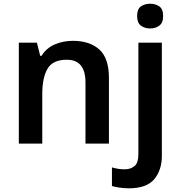

<svg xmlns="http://www.w3.org/2000/svg" viewBox="-20 -771 970 1031"><path d="M716.3 -685.1C716.3 -660.2 723.1 -643.1 736.8 -633.3C750.5 -623 767.1 -618.2 786.1 -618.2C805.2 -618.2 821.8 -623 835.4 -633.3C849.1 -643.1 856 -660.2 856 -685.1C856 -710 849.1 -727.1 835.4 -736.8C821.8 -746.1 805.2 -751 786.1 -751C767.1 -751 750.5 -746.1 736.8 -736.8C723.1 -727.1 716.3 -710 716.3 -685.1ZM371.1 -551.8C336.9 -551.8 304.7 -545.4 274.4 -532.7C244.1 -519.5 220.2 -499 203.1 -471.2H195.8L178.2 -542H81.1V0H207V-265.1C207 -324.2 216.3 -370.1 235.4 -402.3C253.9 -434.1 288.6 -450.2 338.9 -450.2C405.8 -450.2 439 -409.7 439 -328.1V0H564.9V-353C564.9 -422.9 547.9 -473.6 513.7 -504.9C479 -536.1 431.6 -551.8 371.1 -551.8ZM670.9 240.2C734.9 240.2 780.8 224.1 808.1 191.4C835.4 158.7 849.1 117.2 849.1 66.9V-542H723.1V54.2C723.1 87.4 716.3 109.9 702.1 121.1C688 132.3 670.9 138.2 649.9 138.2C623 138.2 604 134.3 581.1 127.9V228C604 234.4 637.7 240.2 670.9 240.2Z"/></svg>

Font: Noto Reveo Sans
Style: Regular
Weight: 600
Designer: Monotype Design Team
Foundry: Monotype Imaging Inc.
Version: Version 2.007